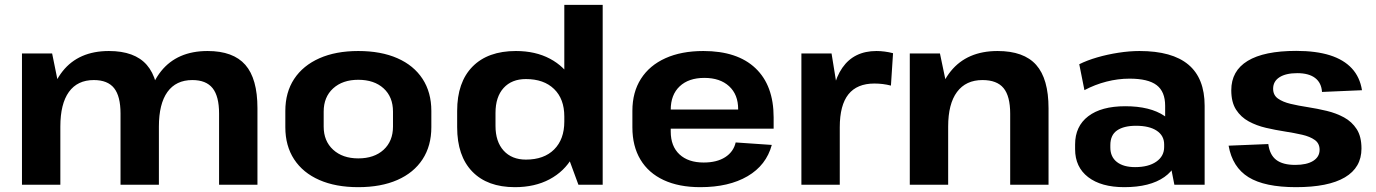

<svg xmlns="http://www.w3.org/2000/svg" viewBox="-20 -760 5660 790"><path d="M881.4 -292.8Q881.4 -364 854.7 -397.3Q828 -430.6 771.5 -430.6Q704.1 -430.6 668.9 -381.6Q633.8 -332.7 633.8 -239.3L576 -157.3V-227.4Q576 -384 642.7 -467Q709.4 -550.1 834.2 -550.1Q939.5 -550.1 989.4 -493.2Q1039.3 -436.3 1039.3 -315V0H881.4ZM70.4 -540H194.5L228.3 -373.8V0H70.4ZM475.9 -292.8Q475.9 -364 449.5 -397.3Q423 -430.6 366 -430.6Q298.6 -430.6 263.4 -381.6Q228.3 -332.7 228.3 -239.3L171.5 -157.3V-227.4Q171.5 -384 237.7 -467Q303.9 -550.1 428.2 -550.1Q534 -550.1 583.9 -493Q633.8 -435.9 633.8 -315V0H475.9Z M1454.1 10.1Q1361.1 10.1 1293.8 -19.5Q1226.4 -49.1 1190.2 -104.5Q1154 -159.9 1154 -236.6V-303.4Q1154 -380.1 1190.4 -435.3Q1226.9 -490.4 1294.3 -520.3Q1361.6 -550.1 1454.1 -550.1Q1547.6 -550.1 1615 -520.5Q1682.4 -490.9 1718.6 -435.5Q1754.8 -380.1 1754.8 -303.4V-236.6Q1754.8 -159.9 1718.6 -104.5Q1682.4 -49.1 1615 -19.5Q1547.6 10.1 1454.1 10.1ZM1454.1 -108.3Q1519.6 -108.3 1558.3 -143.7Q1597 -179.2 1597 -239.2V-300.8Q1597 -361.3 1558.3 -396.5Q1519.6 -431.7 1454.1 -431.7Q1389.7 -431.7 1350.7 -396.3Q1311.8 -360.8 1311.8 -300.8V-239.2Q1311.8 -179.7 1350.7 -144Q1389.7 -108.3 1454.1 -108.3Z M2098.6 10.1Q1985.3 10.1 1923.2 -54.1Q1861 -118.3 1861 -236.6V-303.4Q1861 -421.7 1924.2 -485.9Q1987.4 -550.1 2102.8 -550.1Q2183 -550.1 2242.6 -518.5Q2302.3 -487 2335.6 -429.2Q2369 -371.3 2369 -292.2V-250.7Q2369 -171.6 2335.4 -113Q2301.8 -54.5 2241.1 -22.2Q2180.4 10.1 2098.6 10.1ZM2143.9 -103.3Q2218.3 -103.3 2260.1 -145.1Q2301.9 -186.9 2301.9 -259.7V-280.8Q2301.9 -353 2259.8 -393.8Q2217.7 -434.7 2143.9 -434.7Q2085.4 -434.7 2052.1 -398Q2018.8 -361.3 2018.8 -295.4V-242Q2018.8 -177.2 2052.3 -140.2Q2085.9 -103.3 2143.9 -103.3ZM2301.9 -157.6V-740H2459.8V0H2359.9Z M2861.4 10.1Q2773.5 10.1 2710.9 -19Q2648.3 -48.1 2615.2 -103.3Q2582 -158.4 2582 -236.1V-303.9Q2582 -380.6 2617.2 -435.7Q2652.4 -490.9 2718 -520.5Q2783.6 -550.1 2874.1 -550.1Q3013.9 -550.1 3088.5 -479.3Q3163.2 -408.5 3163.2 -276.9V-230.5H2710.8V-309.4H3038.5L3017.2 -279.1V-311Q3017.2 -371 2980 -405.2Q2942.7 -439.5 2878.2 -439.5Q2813.3 -439.5 2776.5 -404.7Q2739.8 -370 2739.8 -308.5V-218.8Q2739.8 -158.3 2775.8 -124.8Q2811.8 -91.3 2875.3 -91.3Q2929.7 -91.3 2963.9 -113.3Q2998.1 -135.3 3007 -173.9L3155.6 -163.7Q3132.9 -80 3056 -35Q2979 10.1 2861.4 10.1Z M3277.4 -540H3401.5L3435.3 -331.1V0H3277.4ZM3397.9 -277.7Q3397.9 -412.2 3445.9 -481.1Q3493.8 -550.1 3586.4 -550.1Q3602.9 -550.1 3620.2 -547.8Q3637.4 -545.6 3654.5 -541.1L3645.8 -407.8Q3613.2 -416.3 3577.7 -416.3Q3506.4 -416.3 3470.8 -371.8Q3435.3 -327.2 3435.3 -236.6Z M4136.5 -291.9Q4136.5 -364.5 4109.2 -397.5Q4082 -430.6 4022.5 -430.6Q3954.1 -430.6 3917.7 -381.6Q3881.3 -332.7 3881.3 -239.3L3824.5 -157.3V-227.4Q3824.5 -384 3892 -467Q3959.4 -550.1 4084.7 -550.1Q4192.6 -550.1 4243.4 -493Q4294.3 -435.9 4294.3 -314V0H4136.5ZM3723.4 -540H3847.5L3881.3 -378.6V0H3723.4Z M4774.1 -194.1V-324.7Q4774.1 -383 4739.1 -409.7Q4704.1 -436.4 4627.6 -436.4Q4580.1 -436.4 4532.6 -424.2Q4485.1 -412 4442 -389.1L4420.7 -495.7Q4452.4 -511.6 4494.6 -523.9Q4536.8 -536.1 4582.3 -543.1Q4627.8 -550.1 4668.4 -550.1Q4803 -550.1 4869.8 -494Q4936.6 -437.9 4936.6 -324.7V0H4812ZM4605.8 10.1Q4511 10.1 4457.3 -31.2Q4403.6 -72.5 4403.6 -146.1V-165.7Q4403.6 -240.3 4457.5 -281.6Q4511.5 -322.9 4609.8 -322.9Q4712.6 -322.9 4771.5 -282.9Q4830.4 -242.8 4830.4 -169.2V-148.1Q4830.4 -73.5 4771 -31.7Q4711.6 10.1 4605.8 10.1ZM4650.6 -72.4Q4705.6 -72.4 4737.8 -94.9Q4770 -117.4 4770 -155V-165.8Q4770 -201.9 4739.5 -222.2Q4709.1 -242.5 4654.1 -242.5Q4604.1 -242.5 4576.3 -223.4Q4548.6 -204.3 4548.6 -162.9V-153Q4548.6 -114.5 4575.6 -93.4Q4602.6 -72.4 4650.6 -72.4Z M5312.5 10.1Q5183.6 10.1 5117.2 -30.9Q5050.8 -72 5035.2 -160.6L5198.6 -167.3Q5204.1 -123.1 5231 -102.3Q5258 -81.5 5309.4 -81.5Q5356.8 -81.5 5383.2 -98Q5409.6 -114.6 5409.6 -143.7Q5409.6 -169.9 5389.9 -184Q5370.1 -198.2 5337.8 -205.6Q5305.5 -213 5266.7 -219Q5227.9 -225 5189.1 -234Q5150.3 -243 5118 -260.5Q5085.7 -278.1 5066 -308.6Q5046.2 -339.2 5046.2 -388.7Q5046.2 -468.4 5113.6 -509.5Q5181.1 -550.6 5313.5 -550.6Q5395.1 -550.6 5452.1 -532.6Q5509 -514.5 5542.2 -478.7Q5575.4 -442.9 5584 -388.8L5419.5 -381.7Q5417.1 -419.3 5391.1 -439.2Q5365.1 -459 5317.6 -459Q5270.8 -459 5244.6 -442.2Q5218.4 -425.4 5218.4 -394.9Q5218.4 -368.6 5238.2 -354.5Q5258 -340.4 5290.3 -332.7Q5322.5 -325 5361.3 -319.1Q5400.1 -313.1 5438.9 -303.8Q5477.7 -294.5 5510 -277Q5542.3 -259.4 5562.1 -228.9Q5581.9 -198.4 5581.9 -148.8Q5581.9 -70.6 5513.6 -30.2Q5445.4 10.1 5312.5 10.1Z"/></svg>

Font: Pathway Extreme 8pt Thin
Style: Regular
Weight: 100
Version: Version 1.001;gftools[0.9.26]